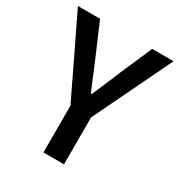

<svg xmlns="http://www.w3.org/2000/svg" viewBox="-161 -764 817 873"><g transform="rotate(30 247.0 -327.5)"><path d="M193 -246V0H301V-246L498 -655H386L311 -483C292 -434 271 -389 250 -339H246C225 -389 206 -434 186 -483L112 -655H-4Z"/></g></svg>

Font: Cambridge Sans Medium
Style: Regular
Weight: 500
Version: Version 2.020;PS 002.020;hotconv 1.0.88;makeotf.lib2.5.64775